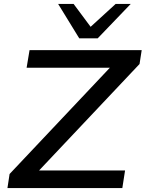

<svg xmlns="http://www.w3.org/2000/svg" viewBox="-20 -961 744 981"><path d="M18 0 29 -72 582 -658 587 -615H116L131 -705H704L693 -634L140 -48L135 -90H619L605 0ZM385 -765 277 -941H356L443 -824L571 -941H648L479 -765Z"/></svg>

Font: Nunito Sans 7pt SemiExpanded Medium
Style: Italic
Weight: 500
Width: 6
Italic angle: -9°
Designer: Vernon Adams
Foundry: Vernon Adams
Version: Version 3.101;gftools[0.9.27]